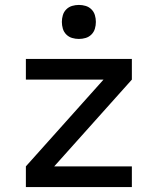

<svg xmlns="http://www.w3.org/2000/svg" viewBox="-20 -759 640 779"><path d="M85 0V-84L400 -436H85V-520H515V-436L200 -84H515V0ZM300 -601Q286 -601 272.5 -605Q259 -609 249 -619Q239 -629 235 -642.5Q231 -656 231 -670Q231 -684 235 -697.5Q239 -711 249 -721Q259 -731 272.5 -735Q286 -739 300 -739Q314 -739 327.5 -735Q341 -731 351 -721Q361 -711 365 -697.5Q369 -684 369 -670Q369 -656 365 -642.5Q361 -629 351 -619Q341 -609 327.5 -605Q314 -601 300 -601Z"/></svg>

Font: Zed Mono Medium Extended
Style: Regular
Weight: 500
Width: 7
Monospace: yes
Designer: Belleve Invis
Foundry: Belleve Invis
Version: Version 1.0.0; ttfautohint (v1.8.4)